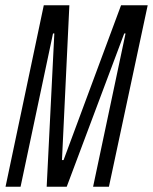

<svg xmlns="http://www.w3.org/2000/svg" viewBox="-20 -708 580 728"><path d="M1 0 146 -688H243L215 -101H221L439 -688H540L393 0H333L456 -581H451L233 0H157L186 -581H181L58 0Z"/></svg>

Font: Saira Ultra Condensed
Style: Italic
Weight: 400
Width: 1
Italic angle: -12°
Designer: Hector Gatti with collaboration of the Omnibus-Type team
Foundry: Omnibus-Type
Version: Version 1.001; ttfautohint (v1.8)